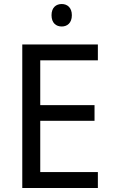

<svg xmlns="http://www.w3.org/2000/svg" viewBox="-20 -935 563 955"><path d="M466.8 -79.1H180.2V-334H450.2V-412.1H180.2V-634.8H466.8V-713.9H90.8V0H466.8ZM287.1 -915C259.3 -915 236.3 -897.9 236.3 -859.4C236.3 -820.3 259.3 -803.2 287.1 -803.2C314 -803.2 337.4 -820.3 337.4 -859.4C337.4 -897.9 314 -915 287.1 -915Z"/></svg>

Font: Avrile Sans
Style: Regular
Weight: 400
Designer: Monotype Design Team, Google (font), Stefan Peev (BGR Cyrillic), Cristiano Sobral (main changes)
Foundry: The Avrile Sans Project Authors
Version: Version 3.110